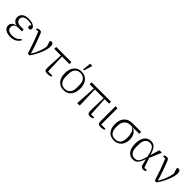

<svg xmlns="http://www.w3.org/2000/svg" viewBox="391 -2355 3957 3957"><g transform="rotate(45 2369.0 -377.0)"><path d="M261 12Q163 12 111.5 -26Q60 -64 60 -126Q60 -170 90.5 -202Q121 -234 184 -245V-248Q130 -260 100.5 -294Q71 -328 71 -377Q71 -443 121 -483.5Q171 -524 272 -524Q315 -524 349.5 -515.5Q384 -507 408 -493Q432 -479 445 -461Q458 -443 458 -423Q458 -400 446 -388.5Q434 -377 414 -377Q394 -377 382.5 -388.5Q371 -400 371 -421Q371 -438 379.5 -447.5Q388 -457 399 -461V-463Q379 -477 351 -483Q323 -489 273 -489Q201 -489 166 -461.5Q131 -434 131 -392V-384Q131 -342 164 -317Q197 -292 260 -292H348V-238H243Q183 -238 152 -211.5Q121 -185 121 -145V-133Q121 -88 157.5 -61Q194 -34 266 -34Q326 -34 373 -55.5Q420 -77 452 -124L477 -107Q411 12 261 12Z M759 0Q718 -132 673 -256.5Q628 -381 588 -475H523V-500Q535 -509 553.5 -515.5Q572 -522 592 -522Q613 -522 627 -512.5Q641 -503 652 -476Q668 -436 687.5 -385Q707 -334 727 -277.5Q747 -221 766 -162Q785 -103 802 -47H806Q858 -132 890.5 -220Q923 -308 933 -380L897 -497Q905 -524 935 -524Q959 -524 973.5 -502.5Q988 -481 988 -433Q988 -398 976 -348Q964 -298 941 -240.5Q918 -183 885 -121.5Q852 -60 810 0Z M1438 -12Q1419 -1 1393 4.5Q1367 10 1331 10Q1287 10 1268.5 -7.5Q1250 -25 1250 -70Q1250 -93 1251.5 -131.5Q1253 -170 1255 -207L1268 -456H1075V-512H1518V-456H1298L1314 -37H1438Z M1808 -25Q1848 -25 1878 -39Q1908 -53 1928.5 -77.5Q1949 -102 1959 -136.5Q1969 -171 1969 -213V-299Q1969 -341 1959 -375.5Q1949 -410 1928.5 -434.5Q1908 -459 1878 -473Q1848 -487 1808 -487Q1768 -487 1738 -473Q1708 -459 1687.5 -434.5Q1667 -410 1657 -375.5Q1647 -341 1647 -299V-213Q1647 -171 1657 -136.5Q1667 -102 1687.5 -77.5Q1708 -53 1738 -39Q1768 -25 1808 -25ZM1808 12Q1756 12 1714.5 -6Q1673 -24 1643.5 -58.5Q1614 -93 1598 -143Q1582 -193 1582 -256Q1582 -319 1598 -368.5Q1614 -418 1643.5 -452.5Q1673 -487 1714.5 -505.5Q1756 -524 1808 -524Q1860 -524 1901.5 -505.5Q1943 -487 1972.5 -452.5Q2002 -418 2018 -368.5Q2034 -319 2034 -256Q2034 -193 2018 -143Q2002 -93 1972.5 -58.5Q1943 -24 1901.5 -6Q1860 12 1808 12ZM1794 -577 1815 -766 1878 -757 1821 -573Z M2228 -456H2105V-512H2672V-456H2541L2566 -37H2655V-12Q2628 10 2576 10Q2538 10 2520 -9Q2502 -28 2502 -72Q2502 -97 2502 -135.5Q2502 -174 2504 -212L2512 -456H2258L2272 0H2200Z M2861 -512V-37H2988V-12Q2953 10 2888 10Q2842 10 2822.5 -8.5Q2803 -27 2803 -73V-512Z M3374 -456V-452Q3437 -420 3468 -367Q3499 -314 3499 -235Q3499 -176 3482.5 -130.5Q3466 -85 3436.5 -53Q3407 -21 3365.5 -4.5Q3324 12 3275 12Q3225 12 3184.5 -4.5Q3144 -21 3115 -54Q3086 -87 3070 -135Q3054 -183 3054 -246Q3054 -371 3118.5 -441.5Q3183 -512 3298 -512H3550V-456ZM3277 -25Q3353 -25 3393.5 -72.5Q3434 -120 3434 -213V-253Q3434 -315 3415 -365.5Q3396 -416 3347 -456H3295Q3254 -456 3221 -441.5Q3188 -427 3165 -401.5Q3142 -376 3129.5 -340Q3117 -304 3117 -262V-215Q3117 -25 3277 -25Z M4191 -11Q4172 10 4131 10Q4096 10 4075 -8Q4054 -26 4045 -77L4020 -179H4016L4008 -157Q3988 -105 3968 -72Q3948 -39 3926.5 -20.5Q3905 -2 3880 5Q3855 12 3825 12Q3784 12 3749 -4.5Q3714 -21 3688.5 -54.5Q3663 -88 3648.5 -138.5Q3634 -189 3634 -256Q3634 -323 3648.5 -373Q3663 -423 3688.5 -456.5Q3714 -490 3750 -507Q3786 -524 3828 -524Q3860 -524 3886 -516.5Q3912 -509 3933.5 -490.5Q3955 -472 3972.5 -439.5Q3990 -407 4007 -358L4022 -314H4025L4085 -512H4157L4047 -250L4098 -97Q4104 -80 4110 -64.5Q4116 -49 4122 -37H4191ZM3986 -315Q3974 -363 3959.5 -395.5Q3945 -428 3927.5 -447Q3910 -466 3888 -474Q3866 -482 3838 -482Q3772 -482 3735.5 -433Q3699 -384 3699 -291V-221Q3699 -128 3735.5 -79Q3772 -30 3837 -30Q3864 -30 3885.5 -36.5Q3907 -43 3925 -60.5Q3943 -78 3958 -108.5Q3973 -139 3987 -187L4004 -244Z M4461 0Q4420 -132 4375 -256.5Q4330 -381 4290 -475H4225V-500Q4237 -509 4255.5 -515.5Q4274 -522 4294 -522Q4315 -522 4329 -512.5Q4343 -503 4354 -476Q4370 -436 4389.5 -385Q4409 -334 4429 -277.5Q4449 -221 4468 -162Q4487 -103 4504 -47H4508Q4560 -132 4592.5 -220Q4625 -308 4635 -380L4599 -497Q4607 -524 4637 -524Q4661 -524 4675.5 -502.5Q4690 -481 4690 -433Q4690 -398 4678 -348Q4666 -298 4643 -240.5Q4620 -183 4587 -121.5Q4554 -60 4512 0Z"/></g></svg>

Font: IBM Plex Serif Light
Style: Regular
Weight: 300
Designer: Mike Abbink, Paul van der Laan, Pieter van Rosmalen
Foundry: Bold Monday
Version: Version 3.001